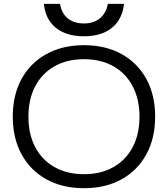

<svg xmlns="http://www.w3.org/2000/svg" viewBox="-20 -977 881 1007"><path d="M420.3 10Q307.7 10 223.5 -36.5Q139.3 -83 93.2 -167.5Q47 -252 47 -365Q47 -479 93.2 -563Q139.3 -647 223.5 -693.5Q307.7 -740 420.3 -740Q533.7 -740 617.5 -693.5Q701.3 -647 747.5 -563Q793.7 -479 793.7 -365Q793.7 -252 747.5 -167.5Q701.3 -83 617.5 -36.5Q533.7 10 420.3 10ZM420.3 -63.4Q509.3 -63.4 574.8 -100.6Q640.3 -137.7 675.9 -205.4Q711.6 -273 711.6 -365Q711.6 -457 675.9 -524.6Q640.3 -592.3 574.8 -629.4Q509.3 -666.6 420.3 -666.6Q331.7 -666.6 266 -629.4Q200.4 -592.3 164.7 -524.6Q129.1 -457 129.1 -365Q129.1 -273 164.7 -205.4Q200.4 -137.7 266 -100.6Q331.7 -63.4 420.3 -63.4ZM420.3 -786.7Q328.3 -786.7 273.1 -831Q218 -875.3 210.3 -956.7H295Q302.7 -907.4 335.4 -880.7Q368 -854 420.3 -854Q471.3 -854 503.8 -880.7Q536.3 -907.4 545.6 -956.7H630.4Q621.7 -875.3 566.8 -831Q512 -786.7 420.3 -786.7Z"/></svg>

Font: M PLUS 2 Thin
Style: Regular
Weight: 100
Designer: Coji Morishita
Foundry: UNDERFOREST DESIGN
Version: Version 1.001